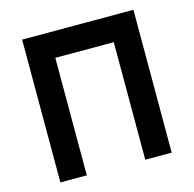

<svg xmlns="http://www.w3.org/2000/svg" viewBox="-103 -805 918 909"><g transform="rotate(-15 356.0 -350.0)"><path d="M83 0V-700H628.5V0H499V-576H212.5V0Z"/></g></svg>

Font: Overpass
Style: Bold
Weight: 700
Designer: Delve Withrington, Dave Bailey, Thomas Jockin
Foundry: Delve Fonts LLC
Version: Version 4.000; ttfautohint (v1.8.3)